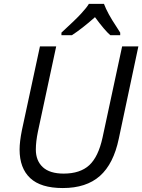

<svg xmlns="http://www.w3.org/2000/svg" viewBox="-20 -951 727 981"><path d="M687 -713.9 586.9 -242.2Q560.1 -113.8 490.5 -52Q420.9 9.8 300.8 9.8Q188.5 9.8 134.3 -41Q80.1 -91.8 80.1 -187Q80.1 -226.6 91.8 -285.2L184.1 -713.9H267.1L173.8 -278.8Q163.1 -227.1 163.1 -187Q163.1 -129.9 198.7 -96.9Q234.4 -64 305.2 -64Q389.2 -64 435.8 -106.7Q482.4 -149.4 503.9 -248L604 -713.9ZM594.2 -771H543.9Q516.1 -794.4 465.3 -863.3Q399.9 -805.2 347.2 -771H293.9V-784.2Q364.7 -849.1 393.8 -880.6Q422.9 -912.1 434.1 -931.2H511.2Q529.3 -882.8 573.7 -816.4L594.2 -784.2Z"/></svg>

Font: CAA NEO Sans
Style: Italic
Weight: 400
Italic angle: -12°
Version: Version 1.10